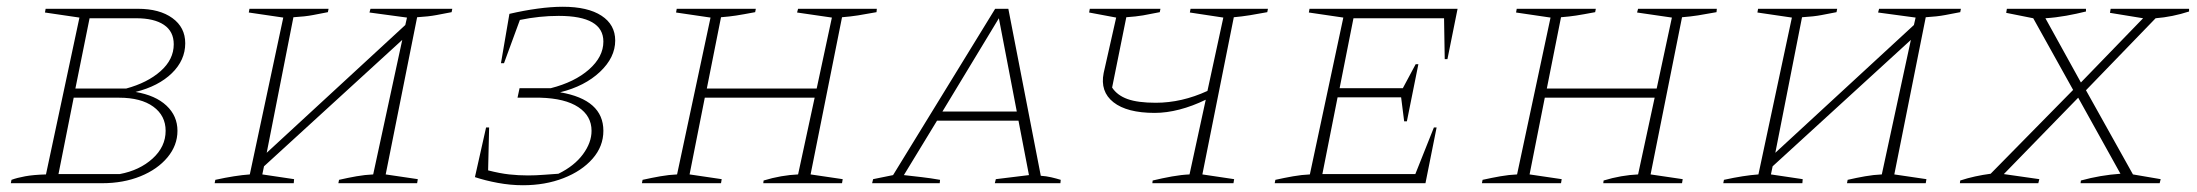

<svg xmlns="http://www.w3.org/2000/svg" viewBox="-20 -542 6500 568"><path d="M12 0 14 -10Q30 -16 54.5 -20.5Q79 -25 116 -26L215 -490L113 -505L115 -516H388Q452 -516 490 -488.5Q528 -461 528 -414Q528 -364 488.5 -325.5Q449 -287 381 -270Q440 -260 472.5 -229.5Q505 -199 505 -155Q505 -112 475.5 -76.5Q446 -41 395.5 -20.5Q345 0 282 0ZM383 -488H245L203 -280H353Q416 -297 455 -331.5Q494 -366 494 -411Q494 -449 465 -468.5Q436 -488 383 -488ZM153 -27H334Q393 -38 431.5 -73Q470 -108 470 -155Q470 -200 433.5 -226.5Q397 -253 332 -253H198Z M615 0 617 -10Q676 -23 719 -26L818 -490L716 -505L718 -516H952L950 -506Q929 -502 906 -497.5Q883 -493 848 -491L769 -90L1179 -468L1184 -490L1073 -505L1076 -516H1318L1316 -506Q1295 -502 1271.5 -497.5Q1248 -493 1214 -491L1121 -26L1216 -12L1214 0H981L983 -10Q1009 -16 1034.5 -20.5Q1060 -25 1084 -26L1170 -424L761 -50L756 -26L850 -12L849 0Z M1385 -18 1418 -165H1427L1424 -38Q1459 -29 1486.5 -26Q1514 -23 1542 -23Q1565 -23 1590 -25Q1615 -27 1632 -28Q1679 -51 1704.5 -85.5Q1730 -120 1730 -155Q1730 -199 1691 -225Q1652 -251 1578 -253H1511L1517 -281H1609Q1680 -299 1722.5 -336.5Q1765 -374 1765 -419Q1765 -495 1633 -495Q1604 -495 1575.5 -492Q1547 -489 1518 -483L1471 -355H1462L1487 -501Q1530 -511 1570.5 -516.5Q1611 -522 1645 -522Q1719 -522 1759.5 -495.5Q1800 -469 1800 -422Q1800 -372 1755 -329.5Q1710 -287 1637 -269Q1765 -247 1765 -155Q1765 -109 1733 -72.5Q1701 -36 1647 -15Q1593 6 1527 6Q1490 6 1452.5 -1Q1415 -8 1385 -18Z M1879 0 1881 -10Q1908 -16 1933.5 -20.5Q1959 -25 1983 -26L2082 -490L1980 -505L1982 -516H2216L2214 -506Q2177 -499 2157.5 -496Q2138 -493 2113 -491L2071 -280H2396L2441 -490L2338 -505L2341 -516H2574L2573 -506Q2541 -500 2518.5 -496.5Q2496 -493 2471 -491L2378 -26L2473 -12L2471 0H2238L2239 -8Q2265 -16 2291 -20.5Q2317 -25 2341 -26L2390 -253H2065L2020 -26L2115 -12L2113 0Z M3059 -22Q3075 -21 3090 -17.5Q3105 -14 3118 -10L3117 0H2923L2926 -12L3024 -24L2993 -185H2752L2654 -24Q2680 -21 2706.5 -18Q2733 -15 2761 -10L2760 0H2560L2563 -12L2622 -24L2924 -516H2963ZM2768 -212H2988L2935 -488Z M3389 0 3390 -8Q3419 -15 3447 -20Q3475 -25 3499 -26L3547 -247Q3508 -228 3469.5 -218Q3431 -208 3396 -208Q3314 -208 3274 -239.5Q3234 -271 3245 -326L3282 -490L3202 -505L3204 -516H3413L3411 -506Q3382 -500 3361.5 -496.5Q3341 -493 3312 -491L3270 -283Q3285 -260 3315.5 -249Q3346 -238 3399 -238Q3476 -238 3552 -273L3599 -490L3500 -505L3502 -516H3731L3729 -506Q3703 -501 3678 -497Q3653 -493 3630 -491L3537 -26L3631 -12L3629 0Z M3751 0 3753 -10Q3780 -16 3805.5 -20.5Q3831 -25 3855 -26L3954 -490L3852 -505L3854 -516H4292L4262 -367H4254L4252 -488H3984L3943 -281H4130L4168 -352H4176L4142 -183H4134L4125 -254H3937L3892 -27H4167L4222 -165H4230L4197 0Z M4364 0 4366 -10Q4393 -16 4418.5 -20.5Q4444 -25 4468 -26L4567 -490L4465 -505L4467 -516H4701L4699 -506Q4662 -499 4642.5 -496Q4623 -493 4598 -491L4556 -280H4881L4926 -490L4823 -505L4826 -516H5059L5058 -506Q5026 -500 5003.5 -496.5Q4981 -493 4956 -491L4863 -26L4958 -12L4956 0H4723L4724 -8Q4750 -16 4776 -20.5Q4802 -25 4826 -26L4875 -253H4550L4505 -26L4600 -12L4598 0Z M5078 0 5080 -10Q5139 -23 5182 -26L5281 -490L5179 -505L5181 -516H5415L5413 -506Q5392 -502 5369 -497.5Q5346 -493 5311 -491L5232 -90L5642 -468L5647 -490L5536 -505L5539 -516H5781L5779 -506Q5758 -502 5734.5 -497.5Q5711 -493 5677 -491L5584 -26L5679 -12L5677 0H5444L5446 -10Q5472 -16 5497.5 -20.5Q5523 -25 5547 -26L5633 -424L5224 -50L5219 -26L5313 -12L5312 0Z M5778 0 5779 -8Q5800 -15 5823 -20Q5846 -25 5869 -28L6113 -276L5995 -488L5915 -504L5917 -516H6151V-508Q6123 -501 6092.5 -495.5Q6062 -490 6031 -488L6136 -298L6320 -488L6222 -504L6224 -516H6456V-508Q6407 -492 6357 -488L6151 -275L6290 -26L6372 -12L6369 0H6135L6136 -8Q6194 -24 6253 -28L6128 -253L5908 -27L6013 -12L6010 0Z"/></svg>

Font: Piazzolla SC Thin
Style: Italic
Weight: 100
Italic angle: -11.3°
Designer: Juan Pablo del Peral
Foundry: Huerta Tipografica
Version: Version 1.330